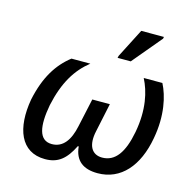

<svg xmlns="http://www.w3.org/2000/svg" viewBox="-113 -890 1022 1014"><g transform="rotate(15 398.5 -383.0)"><path d="M452 -606H524L658 -766L660 -776H536L455 -618ZM220 10C290 10 332 -24 370 -101H375C382 -24 429 10 507 10C634 10 719 -88 747 -246C771 -375 747 -477 715 -539H613C646 -475 669 -380 645 -252C623 -136 580 -76 509 -76C452 -76 425 -122 443 -203L476 -359H380L346 -203C330 -127 296 -76 234 -76C162 -76 149 -153 171 -272C199 -402 249 -482 321 -539H218C146 -483 95 -403 68 -275C40 -114 85 10 220 10Z"/></g></svg>

Font: Noto Sans Medium
Style: Italic
Weight: 500
Italic angle: -12°
Designer: Monotype Design Team
Foundry: Monotype Imaging Inc.
Version: Version 2.013